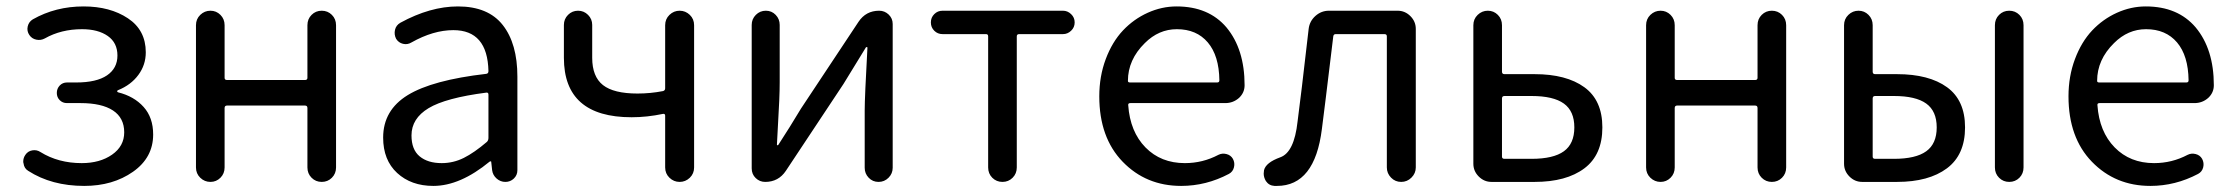

<svg xmlns="http://www.w3.org/2000/svg" viewBox="-20 -577 7084 609"><path d="M247.1 12.7Q143.6 12.7 69.3 -35.2Q56.6 -43 54.7 -58.6Q53.7 -61.5 53.7 -64.5Q53.7 -76.2 60.5 -85.9Q68.4 -97.7 82.5 -100.1Q96.7 -102.5 108.4 -94.7Q165 -59.6 239.3 -59.6Q296.9 -59.6 335.4 -86.4Q374 -113.3 374 -157.2Q374 -203.1 338.4 -226.6Q302.7 -250 235.4 -250H192.4Q178.7 -250 169.4 -259.3Q160.2 -268.6 160.2 -282.2Q160.2 -295.9 169.4 -305.7Q178.7 -315.4 192.4 -315.4H221.7Q286.1 -315.4 319.3 -337.9Q352.5 -360.4 352.5 -400.9Q352.5 -441.4 321.8 -462.9Q291 -484.4 240.2 -484.4Q173.8 -484.4 122.1 -455.1Q109.4 -448.2 95.2 -451.2Q81.1 -454.1 73.2 -465.8Q64.5 -478.5 67.9 -493.2Q71.3 -507.8 84 -515.6Q156.2 -556.6 245.1 -556.6Q329.1 -556.6 385.7 -519Q442.4 -481.4 442.4 -411.1Q442.4 -371.1 418.9 -339.4Q395.5 -307.6 354.5 -291Q351.6 -290 351.6 -287.6Q351.6 -285.2 354.5 -284.2Q405.3 -271.5 435.5 -237.8Q465.8 -204.1 465.8 -150.4Q465.8 -77.1 401.9 -32.2Q337.9 12.7 247.1 12.7Z M601.6 -45.9V-497.1Q601.6 -516.6 615.2 -529.8Q628.9 -543 647.5 -543Q666 -543 679.2 -529.8Q692.4 -516.6 692.4 -497.1V-330.1Q692.4 -323.2 700.2 -323.2H947.3Q955.1 -323.2 955.1 -330.1V-497.1Q955.1 -516.6 968.3 -529.8Q981.4 -543 1000.5 -543Q1019.5 -543 1032.7 -529.8Q1045.9 -516.6 1045.9 -497.1V-45.9Q1045.9 -26.4 1032.7 -13.2Q1019.5 0 1000.5 0Q981.4 0 968.3 -13.2Q955.1 -26.4 955.1 -45.9V-234.4Q955.1 -242.2 947.3 -242.2H700.2Q692.4 -242.2 692.4 -234.4V-45.9Q692.4 -26.4 679.2 -13.2Q666 0 647.5 0Q628.9 0 615.2 -13.2Q601.6 -26.4 601.6 -45.9Z M1354.5 12.7Q1284.2 12.7 1239.7 -28.3Q1195.3 -69.3 1195.3 -140.6Q1195.3 -227.5 1273.4 -275.4Q1351.6 -323.2 1522.5 -342.8Q1529.3 -343.8 1529.3 -351.6Q1526.4 -481.4 1418 -481.4Q1354.5 -481.4 1285.2 -442.4Q1272.5 -434.6 1258.3 -438Q1244.1 -441.4 1236.3 -454.1Q1229.5 -467.8 1232.9 -482.4Q1236.3 -497.1 1250 -504.9Q1344.7 -556.6 1432.6 -556.6Q1528.3 -556.6 1574.7 -497.6Q1621.1 -438.5 1621.1 -334V-37.1Q1621.1 -21.5 1609.9 -10.7Q1598.6 0 1583 0Q1567.4 0 1555.2 -10.7Q1543 -21.5 1541 -37.1L1538.1 -63.5Q1538.1 -65.4 1536.6 -65.4Q1535.2 -65.4 1533.2 -64.5Q1439.5 12.7 1354.5 12.7ZM1380.9 -59.6Q1418 -59.6 1451.2 -76.2Q1484.4 -92.8 1524.4 -127Q1529.3 -131.8 1529.3 -139.6V-276.4Q1529.3 -283.2 1524.4 -283.2Q1523.4 -283.2 1522.5 -283.2Q1393.6 -266.6 1339.4 -233.9Q1285.2 -201.2 1285.2 -147.5Q1285.2 -102.5 1311 -81.1Q1336.9 -59.6 1380.9 -59.6Z M2089.8 -45.9V-210Q2089.8 -216.8 2083 -215.8Q2032.2 -205.1 1983.4 -205.1Q1768.6 -205.1 1768.6 -393.6V-498Q1768.6 -516.6 1781.7 -529.8Q1794.9 -543 1813.5 -543Q1832 -543 1845.2 -529.8Q1858.4 -516.6 1858.4 -498V-393.6Q1858.4 -334 1892.6 -307.1Q1926.8 -280.3 2002 -280.3Q2043 -280.3 2083 -288.1Q2089.8 -290 2089.8 -296.9V-497.1Q2089.8 -516.6 2103.5 -529.8Q2117.2 -543 2135.7 -543Q2154.3 -543 2168 -529.8Q2181.6 -516.6 2181.6 -497.1V-45.9Q2181.6 -26.4 2168 -13.2Q2154.3 0 2135.7 0Q2117.2 0 2103.5 -13.2Q2089.8 -26.4 2089.8 -45.9Z M2407.2 0Q2389.6 0 2377 -12.2Q2364.3 -24.4 2364.3 -43V-498Q2364.3 -516.6 2377.4 -529.8Q2390.6 -543 2409.2 -543Q2427.7 -543 2440.4 -529.8Q2453.1 -516.6 2453.1 -498V-316.4Q2453.1 -291 2451.7 -258.3Q2450.2 -225.6 2447.8 -184.1Q2445.3 -142.6 2444.3 -118.2Q2444.3 -116.2 2446.3 -116.2Q2448.2 -116.2 2449.2 -118.2Q2485.4 -173.8 2520.5 -232.4L2703.1 -507.8Q2726.6 -543 2768.6 -543Q2786.1 -543 2798.8 -530.8Q2811.5 -518.6 2811.5 -501V-44.9Q2811.5 -26.4 2798.3 -13.2Q2785.2 0 2766.6 0Q2748 0 2735.4 -13.2Q2722.7 -26.4 2722.7 -44.9V-226.6Q2722.7 -268.6 2731.4 -425.8Q2731.4 -427.7 2729.5 -427.7Q2727.5 -427.7 2726.6 -426.8Q2669.9 -335 2655.3 -310.5L2472.7 -35.2Q2449.2 0 2407.2 0Z M3114.3 -45.9V-461.9Q3114.3 -468.8 3107.4 -468.8H2969.7Q2954.1 -468.8 2943.4 -479.5Q2932.6 -490.2 2932.6 -505.9Q2932.6 -521.5 2943.4 -532.2Q2954.1 -543 2969.7 -543H3351.6Q3366.2 -543 3377.4 -532.2Q3388.7 -521.5 3388.7 -505.9Q3388.7 -490.2 3377.4 -479.5Q3366.2 -468.8 3351.6 -468.8H3212.9Q3205.1 -468.8 3205.1 -461.9V-45.9Q3205.1 -26.4 3191.9 -13.2Q3178.7 0 3159.7 0Q3140.6 0 3127.4 -13.2Q3114.3 -26.4 3114.3 -45.9Z M3726.6 12.7Q3615.2 12.7 3541 -64Q3466.8 -140.6 3466.8 -271.5Q3466.8 -335 3487.3 -389.6Q3507.8 -444.3 3542 -480.5Q3576.2 -516.6 3620.6 -536.6Q3665 -556.6 3711.9 -556.6Q3813.5 -556.6 3870.1 -490.2Q3927.7 -420.9 3927.7 -306.6Q3927.7 -283.2 3910.2 -266.6Q3891.6 -250 3866.2 -250H3565.4Q3557.6 -250 3558.6 -243.2Q3564.5 -159.2 3613.3 -109.4Q3662.1 -59.6 3738.3 -59.6Q3794.9 -59.6 3844.7 -85.9Q3856.4 -91.8 3870.1 -88.4Q3883.8 -85 3890.6 -73.2Q3897.5 -60.5 3894 -46.4Q3890.6 -32.2 3877.9 -25.4Q3805.7 12.7 3726.6 12.7ZM3557.6 -320.3Q3557.6 -315.4 3564.5 -315.4H3840.8Q3847.7 -315.4 3847.7 -322.3Q3847.7 -322.3 3847.7 -322.3Q3846.7 -400.4 3811 -442.4Q3775.4 -484.4 3712.9 -484.4Q3655.3 -484.4 3611.3 -440.4Q3557.6 -387.7 3557.6 -320.3Z M4030.3 12.7Q4026.4 12.7 4022.5 12.7Q4004.9 11.7 3995.1 -2.9Q3988.3 -14.6 3988.3 -26.4Q3988.3 -31.2 3989.3 -37.1Q3995.1 -61.5 4041 -78.1Q4085 -93.8 4095.7 -191.4Q4105.5 -263.7 4130.9 -485.4Q4133.8 -509.8 4152.3 -526.4Q4170.9 -543 4195.3 -543H4413.1Q4436.5 -543 4453.6 -525.9Q4470.7 -508.8 4470.7 -485.4V-45.9Q4470.7 -27.3 4457 -13.7Q4443.4 0 4424.3 0Q4405.3 0 4392.1 -13.7Q4378.9 -27.3 4378.9 -45.9V-461.9Q4378.9 -468.8 4371.1 -468.8H4216.8Q4210 -468.8 4209 -461.9Q4179.7 -218.8 4172.9 -168Q4150.4 12.7 4030.3 12.7Z M4710.9 0Q4687.5 0 4670.4 -17.1Q4653.3 -34.2 4653.3 -57.6V-497.1Q4653.3 -516.6 4667 -529.8Q4680.7 -543 4699.2 -543Q4717.8 -543 4731 -529.8Q4744.1 -516.6 4744.1 -497.1V-349.6Q4744.1 -341.8 4752 -341.8H4847.7Q4948.2 -341.8 5005.4 -300.3Q5062.5 -258.8 5062.5 -172.9Q5062.5 -85.9 5005.4 -43Q4948.2 0 4847.7 0ZM4744.1 -80.1Q4744.1 -73.2 4752 -73.2H4837.9Q4907.2 -73.2 4940.4 -97.2Q4973.6 -121.1 4973.6 -172.9Q4973.6 -224.6 4940.4 -248.5Q4907.2 -272.5 4837.9 -272.5H4752Q4744.1 -272.5 4744.1 -264.6Z M5201.2 -45.9V-497.1Q5201.2 -516.6 5214.8 -529.8Q5228.5 -543 5247.1 -543Q5265.6 -543 5278.8 -529.8Q5292 -516.6 5292 -497.1V-330.1Q5292 -323.2 5299.8 -323.2H5546.9Q5554.7 -323.2 5554.7 -330.1V-497.1Q5554.7 -516.6 5567.9 -529.8Q5581.1 -543 5600.1 -543Q5619.1 -543 5632.3 -529.8Q5645.5 -516.6 5645.5 -497.1V-45.9Q5645.5 -26.4 5632.3 -13.2Q5619.1 0 5600.1 0Q5581.1 0 5567.9 -13.2Q5554.7 -26.4 5554.7 -45.9V-234.4Q5554.7 -242.2 5546.9 -242.2H5299.8Q5292 -242.2 5292 -234.4V-45.9Q5292 -26.4 5278.8 -13.2Q5265.6 0 5247.1 0Q5228.5 0 5214.8 -13.2Q5201.2 -26.4 5201.2 -45.9Z M5886.7 0Q5863.3 0 5846.2 -17.1Q5829.1 -34.2 5829.1 -57.6V-497.1Q5829.1 -516.6 5842.8 -529.8Q5856.4 -543 5875 -543Q5893.6 -543 5906.7 -529.8Q5919.9 -516.6 5919.9 -497.1V-349.6Q5919.9 -341.8 5927.7 -341.8H5997.1Q6098.6 -341.8 6155.8 -300.3Q6212.9 -258.8 6212.9 -172.9Q6212.9 -85.9 6155.3 -43Q6097.7 0 5997.1 0ZM5919.9 -80.1Q5919.9 -73.2 5927.7 -73.2H5987.3Q6056.6 -73.2 6089.8 -97.2Q6123 -121.1 6123 -172.9Q6123 -224.6 6089.8 -248.5Q6056.6 -272.5 5987.3 -272.5H5927.7Q5919.9 -272.5 5919.9 -264.6ZM6307.6 -45.9V-497.1Q6307.6 -516.6 6320.8 -529.8Q6334 -543 6353 -543Q6372.1 -543 6385.3 -529.8Q6398.4 -516.6 6398.4 -497.1V-45.9Q6398.4 -26.4 6385.3 -13.2Q6372.1 0 6353 0Q6334 0 6320.8 -13.2Q6307.6 -26.4 6307.6 -45.9Z M6800.8 12.7Q6689.5 12.7 6615.2 -64Q6541 -140.6 6541 -271.5Q6541 -335 6561.5 -389.6Q6582 -444.3 6616.2 -480.5Q6650.4 -516.6 6694.8 -536.6Q6739.3 -556.6 6786.1 -556.6Q6887.7 -556.6 6944.3 -490.2Q7002 -420.9 7002 -306.6Q7002 -283.2 6984.4 -266.6Q6965.8 -250 6940.4 -250H6639.6Q6631.8 -250 6632.8 -243.2Q6638.7 -159.2 6687.5 -109.4Q6736.3 -59.6 6812.5 -59.6Q6869.1 -59.6 6918.9 -85.9Q6930.7 -91.8 6944.3 -88.4Q6958 -85 6964.8 -73.2Q6971.7 -60.5 6968.3 -46.4Q6964.8 -32.2 6952.1 -25.4Q6879.9 12.7 6800.8 12.7ZM6631.8 -320.3Q6631.8 -315.4 6638.7 -315.4H6915Q6921.9 -315.4 6921.9 -322.3Q6921.9 -322.3 6921.9 -322.3Q6920.9 -400.4 6885.3 -442.4Q6849.6 -484.4 6787.1 -484.4Q6729.5 -484.4 6685.5 -440.4Q6631.8 -387.7 6631.8 -320.3Z"/></svg>

Font: Gen Jyuu Gothic Regular
Style: Regular
Weight: 400
Designer: [Source Han Sans]
Ryoko NISHIZUKA  (kana & ideographs); Paul D. Hunt (Latin, Greek & Cyrillic); Wenlong ZHANG  (bopomofo
Version: Version 1.002.20150607